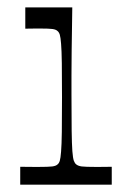

<svg xmlns="http://www.w3.org/2000/svg" viewBox="-20 -503 343 523"><path d="M35.1 0V-48.7Q49.6 -48.6 61.9 -48.4Q74.3 -48.3 84.3 -48.3Q112.3 -48.3 122.3 -49.6Q132.3 -50.9 136.6 -55Q140.7 -58.1 142.9 -65.1Q145 -72 146.4 -90.2Q147.9 -108.4 148.4 -143.4Q148.9 -178.4 148.9 -237.9Q148.9 -296.4 148.4 -331.1Q147.9 -365.7 146.4 -383.6Q145 -401.4 142.9 -408.4Q140.7 -415.4 136.6 -418.6Q132.3 -422.7 122.9 -424Q113.6 -425.3 89 -425.3Q80.1 -425.3 70.6 -425.2Q61 -425.1 48.9 -424.9V-482.9H176.9Q176.7 -465.7 176.2 -433.9Q175.7 -402 175.2 -365.4Q174.7 -328.9 174.7 -296.7Q174.7 -264.6 174.7 -246.1Q174.7 -183.6 175.2 -146.9Q175.7 -110.1 177.1 -91.2Q178.6 -72.3 181.1 -65.2Q183.7 -58.1 187.9 -55Q193 -50.9 202.6 -49.6Q212.3 -48.3 241.1 -48.3Q250.6 -48.3 261.2 -48.4Q271.9 -48.6 284.4 -48.7V0Z"/></svg>

Font: Ojuju ExtraLight
Style: Regular
Weight: 200
Designer: Chisaokwu Joboson, Mirko Velimirovic
Foundry: Udi Foundry
Version: Version 1.000